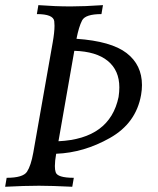

<svg xmlns="http://www.w3.org/2000/svg" viewBox="-44 -713 604 733"><path d="M231.9 0Q151.9 -3.9 105 -3.9Q50.3 -3.9 -24.4 0L-18.6 -34.2Q43.9 -34.2 59.1 -57.4Q74.2 -80.6 83 -129.9L157.2 -550.8Q164.1 -589.8 164.1 -614.7Q164.1 -624.5 163.1 -632.3Q159.2 -659.2 96.7 -659.2L102.5 -693.4Q166.5 -688.5 226.1 -688.5Q278.3 -688.5 349.1 -693.4L343.3 -659.2Q281.7 -659.2 269.3 -634.8Q256.8 -610.4 248 -564.9Q380.4 -555.7 439.2 -510.5Q498 -465.3 498 -388.2Q498 -370.1 494.6 -350.6Q475.6 -242.7 375.7 -186.3Q275.9 -129.9 170.4 -126Q165.5 -98.1 165.5 -79.1Q165.5 -64.5 168.5 -55.7Q174.8 -34.2 237.8 -34.2ZM179.2 -173.8Q375.5 -183.1 408.7 -342.8Q411.6 -362.3 411.6 -379.4Q411.6 -444.3 367.4 -480.5Q323.2 -516.6 239.7 -519Z"/></svg>

Font: Kelvinch
Style: Italic
Weight: 400
Italic angle: -10°
Designer: Paul James Miller
Foundry: High-Logic / Made with FontCreator
Version: Version 3.40;July 22, 2017;FontCreator 11.0.0.2388 64-bit